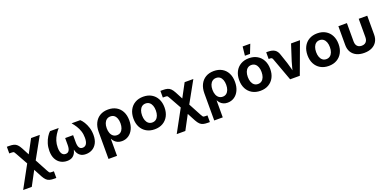

<svg xmlns="http://www.w3.org/2000/svg" viewBox="-2 -1815 6223 3079"><g transform="rotate(-20 3109.5 -275.5)"><path d="M19 204.1 268.1 -252.4H327.1L484.9 42Q497.6 65.4 505.1 75.4Q512.7 85.4 522.7 87.9Q532.7 90.3 550.8 90.3H585V204.1H550.8Q504.9 204.1 473.1 195.8Q441.4 187.5 417.5 164.6Q393.6 141.6 368.7 96.7L296.4 -40L166 204.1ZM264.6 -105 115.7 -372.6Q102.5 -397.5 94.7 -408Q86.9 -418.5 77.9 -420.9Q68.8 -423.3 49.8 -423.3H10.3V-537.1H49.8Q96.7 -537.1 128.4 -528.6Q160.2 -520 184.3 -496.3Q208.5 -472.7 232.4 -427.7L298.3 -302.7L423.3 -535.6H571.8L332.5 -105Z M843.8 7.8Q783.7 7.8 734.6 -20Q685.5 -47.9 656.7 -103Q627.9 -158.2 627.9 -239.7Q627.9 -307.1 646.2 -365.5Q664.6 -423.8 692.1 -467.8Q719.7 -511.7 746.6 -535.6H894.5Q861.3 -496.1 833.5 -452.6Q805.7 -409.2 789.1 -357.9Q772.5 -306.6 772.5 -244.1Q772.5 -176.8 794.7 -141.6Q816.9 -106.4 859.4 -106.4Q898.4 -106.4 917.7 -137.5Q937 -168.5 937 -229.5V-348.6H1072.8V-229.5Q1072.8 -168.5 1090.8 -137.5Q1108.9 -106.4 1148.4 -106.4Q1191.9 -106.4 1214.4 -141.4Q1236.8 -176.3 1236.8 -244.1Q1236.8 -307.6 1219.7 -358.9Q1202.6 -410.2 1175 -453.6Q1147.5 -497.1 1114.3 -535.6H1262.2Q1289.6 -512.2 1316.9 -468.5Q1344.2 -424.8 1362.8 -366.5Q1381.3 -308.1 1381.3 -239.7Q1381.3 -158.2 1352.3 -103Q1323.2 -47.9 1274.2 -20Q1225.1 7.8 1164.6 7.8Q1106.4 7.8 1070.6 -17.3Q1034.7 -42.5 1016.6 -86.7Q998.5 -130.9 993.2 -188H1014.6Q1009.8 -129.9 991.2 -85.7Q972.7 -41.5 936.8 -16.8Q900.9 7.8 843.8 7.8Z M1475.6 204.1V-256.8Q1475.6 -345.7 1507.6 -409.9Q1539.6 -474.1 1598.4 -509Q1657.2 -543.9 1737.8 -543.9Q1816.9 -543.9 1875.7 -510.7Q1934.6 -477.5 1967.5 -414.8Q2000.5 -352.1 2000.5 -263.7Q2000.5 -180.2 1971.4 -118.7Q1942.4 -57.1 1892.1 -23.7Q1841.8 9.8 1777.8 9.8Q1736.8 9.8 1706.8 -3.7Q1676.8 -17.1 1656.7 -38.3Q1636.7 -59.6 1624.5 -84H1621.1V204.1ZM1735.8 -107.4Q1772.9 -107.4 1798.8 -127.7Q1824.7 -147.9 1838.4 -184.1Q1852.1 -220.2 1852.1 -268.1Q1852.1 -315.9 1838.6 -351.6Q1825.2 -387.2 1799.6 -407Q1773.9 -426.8 1736.3 -426.8Q1699.2 -426.8 1672.4 -407.2Q1645.5 -387.7 1631.1 -352.3Q1616.7 -316.9 1616.7 -268.1Q1616.7 -220.2 1630.9 -183.8Q1645 -147.5 1671.9 -127.4Q1698.7 -107.4 1735.8 -107.4Z M2337.4 11.2Q2256.8 11.2 2197 -23.7Q2137.2 -58.6 2104.7 -120.8Q2072.3 -183.1 2072.3 -266.1Q2072.3 -349.6 2104.7 -412.1Q2137.2 -474.6 2197 -509.5Q2256.8 -544.4 2337.4 -544.4Q2418.5 -544.4 2478 -509.5Q2537.6 -474.6 2570.1 -412.1Q2602.5 -349.6 2602.5 -266.1Q2602.5 -183.1 2570.1 -120.8Q2537.6 -58.6 2478 -23.7Q2418.5 11.2 2337.4 11.2ZM2337.4 -105Q2375 -105 2401.4 -125.5Q2427.7 -146 2441.4 -182.4Q2455.1 -218.8 2455.1 -266.6Q2455.1 -314.9 2441.4 -351.3Q2427.7 -387.7 2401.4 -408.2Q2375 -428.7 2337.4 -428.7Q2299.8 -428.7 2273.4 -408.2Q2247.1 -387.7 2233.4 -351.3Q2219.7 -314.9 2219.7 -266.6Q2219.7 -218.8 2233.4 -182.4Q2247.1 -146 2273.4 -125.5Q2299.8 -105 2337.4 -105Z M2639.6 204.1 2888.7 -252.4H2947.8L3105.5 42Q3118.2 65.4 3125.7 75.4Q3133.3 85.4 3143.3 87.9Q3153.3 90.3 3171.4 90.3H3205.6V204.1H3171.4Q3125.5 204.1 3093.8 195.8Q3062 187.5 3038.1 164.6Q3014.2 141.6 2989.3 96.7L2917 -40L2786.6 204.1ZM2885.3 -105 2736.3 -372.6Q2723.1 -397.5 2715.3 -408Q2707.5 -418.5 2698.5 -420.9Q2689.5 -423.3 2670.4 -423.3H2630.9V-537.1H2670.4Q2717.3 -537.1 2749 -528.6Q2780.8 -520 2804.9 -496.3Q2829.1 -472.7 2853 -427.7L2918.9 -302.7L3043.9 -535.6H3192.4L2953.1 -105Z M3279.8 204.1V-256.8Q3279.8 -345.7 3311.8 -409.9Q3343.8 -474.1 3402.6 -509Q3461.4 -543.9 3542 -543.9Q3621.1 -543.9 3679.9 -510.7Q3738.8 -477.5 3771.7 -414.8Q3804.7 -352.1 3804.7 -263.7Q3804.7 -180.2 3775.6 -118.7Q3746.6 -57.1 3696.3 -23.7Q3646 9.8 3582 9.8Q3541 9.8 3511 -3.7Q3481 -17.1 3460.9 -38.3Q3440.9 -59.6 3428.7 -84H3425.3V204.1ZM3540 -107.4Q3577.1 -107.4 3603 -127.7Q3628.9 -147.9 3642.6 -184.1Q3656.2 -220.2 3656.2 -268.1Q3656.2 -315.9 3642.8 -351.6Q3629.4 -387.2 3603.8 -407Q3578.1 -426.8 3540.5 -426.8Q3503.4 -426.8 3476.6 -407.2Q3449.7 -387.7 3435.3 -352.3Q3420.9 -316.9 3420.9 -268.1Q3420.9 -220.2 3435.1 -183.8Q3449.2 -147.5 3476.1 -127.4Q3502.9 -107.4 3540 -107.4Z M4141.6 11.2Q4061 11.2 4001.2 -23.7Q3941.4 -58.6 3908.9 -120.8Q3876.5 -183.1 3876.5 -266.1Q3876.5 -349.6 3908.9 -412.1Q3941.4 -474.6 4001.2 -509.5Q4061 -544.4 4141.6 -544.4Q4222.7 -544.4 4282.2 -509.5Q4341.8 -474.6 4374.3 -412.1Q4406.7 -349.6 4406.7 -266.1Q4406.7 -183.1 4374.3 -120.8Q4341.8 -58.6 4282.2 -23.7Q4222.7 11.2 4141.6 11.2ZM4141.6 -105Q4179.2 -105 4205.6 -125.5Q4231.9 -146 4245.6 -182.4Q4259.3 -218.8 4259.3 -266.6Q4259.3 -314.9 4245.6 -351.3Q4231.9 -387.7 4205.6 -408.2Q4179.2 -428.7 4141.6 -428.7Q4104 -428.7 4077.6 -408.2Q4051.3 -387.7 4037.6 -351.3Q4023.9 -314.9 4023.9 -266.6Q4023.9 -218.8 4037.6 -182.4Q4051.3 -146 4077.6 -125.5Q4104 -105 4141.6 -105ZM4097.2 -603 4113.8 -755.4H4244.1L4184.1 -603Z M4649.4 0 4503.9 -397Q4498.5 -411.6 4488.8 -417.7Q4479 -423.8 4462.4 -423.8H4437V-538.6H4464.4Q4538.1 -538.6 4580.1 -511.5Q4622.1 -484.4 4641.1 -422.9L4695.3 -262.2Q4711.9 -211.4 4724.6 -160.2Q4737.3 -108.9 4750.5 -55.2H4717.8Q4731 -108.9 4743.4 -160.2Q4755.9 -211.4 4771.5 -262.2L4859.9 -535.6H5012.2L4814.5 0Z M5307.6 11.2Q5227.1 11.2 5167.2 -23.7Q5107.4 -58.6 5075 -120.8Q5042.5 -183.1 5042.5 -266.1Q5042.5 -349.6 5075 -412.1Q5107.4 -474.6 5167.2 -509.5Q5227.1 -544.4 5307.6 -544.4Q5388.7 -544.4 5448.2 -509.5Q5507.8 -474.6 5540.3 -412.1Q5572.8 -349.6 5572.8 -266.1Q5572.8 -183.1 5540.3 -120.8Q5507.8 -58.6 5448.2 -23.7Q5388.7 11.2 5307.6 11.2ZM5307.6 -105Q5345.2 -105 5371.6 -125.5Q5397.9 -146 5411.6 -182.4Q5425.3 -218.8 5425.3 -266.6Q5425.3 -314.9 5411.6 -351.3Q5397.9 -387.7 5371.6 -408.2Q5345.2 -428.7 5307.6 -428.7Q5270 -428.7 5243.7 -408.2Q5217.3 -387.7 5203.6 -351.3Q5189.9 -314.9 5189.9 -266.6Q5189.9 -218.8 5203.6 -182.4Q5217.3 -146 5243.7 -125.5Q5270 -105 5307.6 -105Z M5913.6 9.3Q5837.4 9.3 5782.2 -17.6Q5727.1 -44.4 5697.3 -94.2Q5667.5 -144 5667.5 -212.4V-535.6H5813V-221.7Q5813 -187 5824.7 -162.6Q5836.4 -138.2 5859.1 -125.5Q5881.8 -112.8 5913.6 -112.8Q5945.8 -112.8 5968.3 -125.5Q5990.7 -138.2 6002.7 -162.6Q6014.6 -187 6014.6 -221.7V-535.6H6160.2V-212.4Q6160.2 -144 6130.4 -94.2Q6100.6 -44.4 6045.4 -17.6Q5990.2 9.3 5913.6 9.3Z"/></g></svg>

Font: Inter 20pt
Style: Bold
Weight: 700
Version: Version 4.001;git-66647c0bb